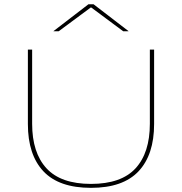

<svg xmlns="http://www.w3.org/2000/svg" viewBox="-20 -872 855 902"><path d="M407.5 10.5Q257 10.5 184 -67.2Q111 -145 111 -289.5V-639H131V-290.5Q131 -154.5 198.5 -81.2Q266 -8 407.5 -8Q549.5 -8 616.8 -81.2Q684 -154.5 684 -290.5V-639H704V-289.5Q704 -145 630.8 -67.2Q557.5 10.5 407.5 10.5ZM395.5 -852H419.5L583.5 -726V-725H559L409 -836.5H406L255.5 -725H231.5V-726Z"/></svg>

Font: Anek Latin Expanded Thin
Style: Regular
Weight: 250
Width: 7
Designer: Yesha Goshar
Foundry: Ek Type
Version: Version 1.003